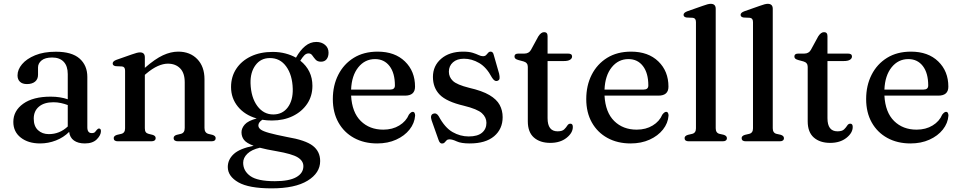

<svg xmlns="http://www.w3.org/2000/svg" viewBox="-20 -758 5148 1030"><path d="M51.5 -104Q51.5 -163.5 104.5 -201.5Q157.5 -239.5 252 -239.5Q278.5 -239.5 301.5 -235.8Q324.5 -232 343.5 -225.5V-360.5Q343.5 -403.5 321.8 -426.5Q300 -449.5 260 -449.5Q222 -449.5 203 -433.8Q184 -418 184 -396.5V-357Q184 -333 168 -320Q152 -307 124.5 -307Q100 -307 87 -319.5Q74 -332 74 -353.5Q74 -384.5 98.2 -413.5Q122.5 -442.5 168.5 -461.5Q214.5 -480.5 280 -480.5Q365.5 -480.5 407 -443.8Q448.5 -407 448.5 -345.5V-75Q448.5 -44 472 -44Q484.5 -44 489.8 -49.8Q495 -55.5 499 -61Q505 -68.5 511 -68.5Q521.5 -68.5 521.5 -54.5Q521.5 -33 499.5 -10.8Q477.5 11.5 435 11.5Q399 11.5 376.8 -4.2Q354.5 -20 351 -50.5Q321 -20.5 280 -4.5Q239 11.5 195 11.5Q131.5 11.5 91.5 -19.8Q51.5 -51 51.5 -104ZM161 -121.5Q161 -81 183.8 -59.8Q206.5 -38.5 242 -38.5Q300 -38.5 343.5 -79.5V-194.5Q326 -201 307 -205.2Q288 -209.5 266.5 -209.5Q217 -209.5 189 -186Q161 -162.5 161 -121.5Z M757 -450.5V-394Q812 -442 854.2 -461.5Q896.5 -481 936 -481Q999.5 -481 1038.2 -441Q1077 -401 1077 -333V-71.5Q1077 -45 1099 -39.5L1120 -34.5Q1137 -29 1137 -17Q1137 0 1114.5 0H935Q911.5 0 911.5 -17.5Q911.5 -29.5 927.5 -34.5L950.5 -40Q971 -45 971 -71.5V-316.5Q971 -366.5 946.2 -391.5Q921.5 -416.5 880.5 -416.5Q855.5 -416.5 826.2 -403.5Q797 -390.5 764 -362.5L757 -356.5V-70Q757 -56 762 -49.2Q767 -42.5 777 -40L799 -34.5Q815 -29.5 815 -17.5Q815 0 791.5 0H612.5Q590 0 590 -17Q590 -29 607.5 -34.5L631 -40Q651 -45 651 -69.5V-379Q651 -400 634.5 -401.5L601 -403Q584.5 -405.5 584.5 -417.5Q584.5 -429.5 604.5 -437L687 -466Q717 -477 731 -477Q757 -477 757 -450.5Z M1520 -23Q1618.5 -6.5 1658 24Q1697.5 54.5 1697.5 106Q1697.5 170 1630.2 211.2Q1563 252.5 1437 252.5Q1315 252.5 1258.5 220Q1202 187.5 1202 138Q1202 98 1233.8 68.5Q1265.5 39 1340.5 24Q1302.5 10 1289 -7.5Q1275.5 -25 1275.5 -48.5Q1275.5 -70 1293 -90Q1310.5 -110 1357 -122.5Q1293 -141 1256.2 -186Q1219.5 -231 1219.5 -291Q1219.5 -346.5 1247.5 -389Q1275.5 -431.5 1325.8 -455.5Q1376 -479.5 1443 -479.5Q1479.5 -479.5 1511 -471.2Q1542.5 -463 1568 -448.5V-449Q1590.5 -489 1617.5 -511Q1644.5 -533 1677 -533Q1705 -533 1723.8 -517.2Q1742.5 -501.5 1742.5 -475.5Q1742.5 -453.5 1732 -440.2Q1721.5 -427 1702 -427Q1683 -427 1673 -438.2Q1663 -449.5 1655.5 -460.5Q1648 -471.5 1635.5 -471.5Q1622.5 -471.5 1612.5 -461.2Q1602.5 -451 1591 -432.5Q1656 -380.5 1656 -297.5Q1656 -243 1627.8 -201Q1599.5 -159 1550.5 -135.2Q1501.5 -111.5 1439 -111.5Q1412 -111.5 1387 -115.5Q1366 -101.5 1366 -85Q1366 -73 1378.2 -63.5Q1390.5 -54 1423.8 -44.8Q1457 -35.5 1520 -23ZM1427.5 -446.5Q1379 -446.5 1350.8 -408.5Q1322.5 -370.5 1324 -311Q1326.5 -235 1360.5 -189.2Q1394.5 -143.5 1447 -144Q1496 -144.5 1524 -182.2Q1552 -220 1550.5 -281.5Q1548.5 -355.5 1515.5 -401.2Q1482.5 -447 1427.5 -446.5ZM1284.5 115Q1284.5 159 1323 186.5Q1361.5 214 1454.5 214Q1531 214 1569.2 192.5Q1607.5 171 1607.5 133.5Q1607.5 105 1577.2 86.2Q1547 67.5 1463 53Q1409.5 44 1374 34.5Q1330 44.5 1307.2 66.5Q1284.5 88.5 1284.5 115Z M2206.5 -293Q2206.5 -245 2152.5 -245H1863.5Q1868.5 -155 1915.5 -108.8Q1962.5 -62.5 2036 -62.5Q2085.5 -62.5 2122 -84.8Q2158.5 -107 2173.5 -143Q2185 -158 2194 -158Q2201 -158 2204 -152Q2207 -146 2207 -138Q2204 -97 2177 -63Q2150 -29 2105.2 -8.8Q2060.5 11.5 2003.5 11.5Q1933 11.5 1879.2 -18Q1825.5 -47.5 1795.5 -101Q1765.5 -154.5 1765.5 -226.5Q1765.5 -299.5 1794.8 -357Q1824 -414.5 1877.8 -447.8Q1931.5 -481 2006 -481Q2098 -481 2152.2 -428.5Q2206.5 -376 2206.5 -293ZM1992 -441Q1937.5 -441 1902 -396.8Q1866.5 -352.5 1863.5 -277.5H2073.5Q2098.5 -277.5 2098.5 -299.5Q2098.5 -366 2069.8 -403.5Q2041 -441 1992 -441Z M2469 -443Q2431.5 -443 2409.8 -423.5Q2388 -404 2388 -373.5Q2388 -344.5 2409.5 -324Q2431 -303.5 2496.5 -287Q2566.5 -271 2605.5 -248Q2644.5 -225 2660.5 -195.2Q2676.5 -165.5 2676.5 -129.5Q2676.5 -66 2630.8 -27.2Q2585 11.5 2500 11.5Q2453.5 11.5 2430.2 0.5Q2407 -10.5 2391 -10.5Q2381 -10.5 2375.5 -4.8Q2370 1 2365 6.5Q2360 12 2351 12Q2339 12 2332.5 -7.5L2295.5 -112Q2286 -141 2304 -148Q2321.5 -154.5 2333.5 -134.5Q2366.5 -73 2407.8 -49.5Q2449 -26 2494.5 -26Q2542 -26 2565.8 -46Q2589.5 -66 2589.5 -99Q2589.5 -128.5 2565.2 -150.8Q2541 -173 2467.5 -191Q2376 -212.5 2339.2 -249.8Q2302.5 -287 2302.5 -345.5Q2302.5 -405 2346.8 -443Q2391 -481 2464.5 -481Q2496 -481 2515.8 -474.8Q2535.5 -468.5 2548 -462.5Q2560.5 -456.5 2571 -456.5Q2582 -456.5 2588 -462.8Q2594 -469 2599 -475Q2604 -481 2612.5 -481Q2625 -481 2629 -462.5L2657.5 -363Q2661 -347.5 2660 -337.8Q2659 -328 2649 -324.5Q2633 -318.5 2618.5 -343Q2590 -397 2550.5 -420Q2511 -443 2469 -443Z M2788.5 -428.5 2762.5 -435.5Q2749.5 -439 2744.8 -443.5Q2740 -448 2740 -454.5Q2740 -470.5 2760.5 -470.5H2792.5Q2817.5 -470.5 2828.5 -490.5L2868 -563Q2882.5 -585.5 2899 -585.5Q2917.5 -585.5 2917.5 -564.5V-470.5H3027.5Q3049 -470.5 3049 -455Q3049 -444.5 3038.2 -437.5Q3027.5 -430.5 3004.5 -430.5H2917.5V-124Q2917.5 -53.5 2971 -53.5Q2996 -53.5 3006.5 -63.8Q3017 -74 3023.2 -84.2Q3029.5 -94.5 3040 -94.5Q3053 -94.5 3053 -77Q3053 -45 3019 -18.2Q2985 8.5 2932 8.5Q2877 8.5 2844.2 -20.2Q2811.5 -49 2811.5 -107V-399.5Q2811.5 -422 2788.5 -428.5Z M3566 -293Q3566 -245 3512 -245H3223Q3228 -155 3275 -108.8Q3322 -62.5 3395.5 -62.5Q3445 -62.5 3481.5 -84.8Q3518 -107 3533 -143Q3544.5 -158 3553.5 -158Q3560.5 -158 3563.5 -152Q3566.5 -146 3566.5 -138Q3563.5 -97 3536.5 -63Q3509.5 -29 3464.8 -8.8Q3420 11.5 3363 11.5Q3292.5 11.5 3238.8 -18Q3185 -47.5 3155 -101Q3125 -154.5 3125 -226.5Q3125 -299.5 3154.2 -357Q3183.5 -414.5 3237.2 -447.8Q3291 -481 3365.5 -481Q3457.5 -481 3511.8 -428.5Q3566 -376 3566 -293ZM3351.5 -441Q3297 -441 3261.5 -396.8Q3226 -352.5 3223 -277.5H3433Q3458 -277.5 3458 -299.5Q3458 -366 3429.2 -403.5Q3400.5 -441 3351.5 -441Z M3819.5 -711V-70Q3819.5 -45 3839.5 -40L3862 -35Q3879.5 -29.5 3879.5 -17Q3879.5 0 3856.5 0H3675Q3652.5 0 3652.5 -17Q3652.5 -29 3670 -34.5L3693.5 -40Q3713.5 -45 3713.5 -69.5V-639.5Q3713.5 -660.5 3697 -662.5L3663.5 -664Q3647 -666.5 3647 -678.5Q3647 -690 3667 -697.5L3749.5 -726.5Q3779 -737.5 3792.5 -737.5Q3819.5 -737.5 3819.5 -711Z M4125.5 -711V-70Q4125.5 -45 4145.5 -40L4168 -35Q4185.5 -29.5 4185.5 -17Q4185.5 0 4162.5 0H3981Q3958.5 0 3958.5 -17Q3958.5 -29 3976 -34.5L3999.5 -40Q4019.5 -45 4019.5 -69.5V-639.5Q4019.5 -660.5 4003 -662.5L3969.5 -664Q3953 -666.5 3953 -678.5Q3953 -690 3973 -697.5L4055.5 -726.5Q4085 -737.5 4098.5 -737.5Q4125.5 -737.5 4125.5 -711Z M4290 -428.5 4264 -435.5Q4251 -439 4246.2 -443.5Q4241.5 -448 4241.5 -454.5Q4241.5 -470.5 4262 -470.5H4294Q4319 -470.5 4330 -490.5L4369.5 -563Q4384 -585.5 4400.5 -585.5Q4419 -585.5 4419 -564.5V-470.5H4529Q4550.5 -470.5 4550.5 -455Q4550.5 -444.5 4539.8 -437.5Q4529 -430.5 4506 -430.5H4419V-124Q4419 -53.5 4472.5 -53.5Q4497.5 -53.5 4508 -63.8Q4518.5 -74 4524.8 -84.2Q4531 -94.5 4541.5 -94.5Q4554.5 -94.5 4554.5 -77Q4554.5 -45 4520.5 -18.2Q4486.5 8.5 4433.5 8.5Q4378.5 8.5 4345.8 -20.2Q4313 -49 4313 -107V-399.5Q4313 -422 4290 -428.5Z M5067.5 -293Q5067.5 -245 5013.5 -245H4724.5Q4729.5 -155 4776.5 -108.8Q4823.5 -62.5 4897 -62.5Q4946.5 -62.5 4983 -84.8Q5019.5 -107 5034.5 -143Q5046 -158 5055 -158Q5062 -158 5065 -152Q5068 -146 5068 -138Q5065 -97 5038 -63Q5011 -29 4966.2 -8.8Q4921.5 11.5 4864.5 11.5Q4794 11.5 4740.2 -18Q4686.5 -47.5 4656.5 -101Q4626.5 -154.5 4626.5 -226.5Q4626.5 -299.5 4655.8 -357Q4685 -414.5 4738.8 -447.8Q4792.5 -481 4867 -481Q4959 -481 5013.2 -428.5Q5067.5 -376 5067.5 -293ZM4853 -441Q4798.5 -441 4763 -396.8Q4727.5 -352.5 4724.5 -277.5H4934.5Q4959.5 -277.5 4959.5 -299.5Q4959.5 -366 4930.8 -403.5Q4902 -441 4853 -441Z"/></svg>

Font: Fraunces 9pt S000
Style: Regular
Weight: 400
Version: Version 1.000; ttfautohint (v1.8.3)